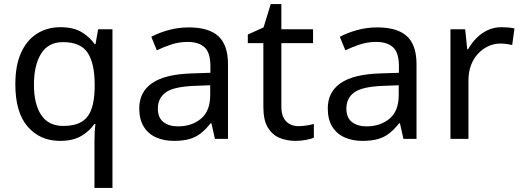

<svg xmlns="http://www.w3.org/2000/svg" viewBox="-20 -679 2551 939"><path d="M442 11Q442 -7 443 -31Q444 -55 447 -72H441Q418 -38 377.5 -14Q337 10 273 10Q176 10 115.5 -59.5Q55 -129 55 -267Q55 -359 83 -421Q111 -483 161 -514.5Q211 -546 276 -546Q339 -546 379 -522Q419 -498 443 -463H447L460 -536H530V240H442ZM290 -63Q345 -63 378.5 -83Q412 -103 427 -144.5Q442 -186 443 -248V-266Q443 -368 409 -420.5Q375 -473 288 -473Q216 -473 181 -416.5Q146 -360 146 -265Q146 -170 181.5 -116.5Q217 -63 290 -63Z M903 -545Q1001 -545 1048 -502Q1095 -459 1095 -365V0H1031L1014 -76H1010Q987 -47 962.5 -27.5Q938 -8 906.5 1Q875 10 830 10Q782 10 743.5 -7Q705 -24 683 -59.5Q661 -95 661 -149Q661 -229 724 -272.5Q787 -316 918 -320L1009 -323V-355Q1009 -422 980 -448Q951 -474 898 -474Q856 -474 818 -461.5Q780 -449 747 -433L720 -499Q755 -518 803 -531.5Q851 -545 903 -545ZM929 -259Q829 -255 790.5 -227Q752 -199 752 -148Q752 -103 779.5 -82Q807 -61 850 -61Q918 -61 963 -98.5Q1008 -136 1008 -214V-262Z M1440 -62Q1460 -62 1481 -65.5Q1502 -69 1515 -73V-6Q1501 1 1475 5.5Q1449 10 1425 10Q1383 10 1347.5 -4.5Q1312 -19 1290 -55Q1268 -91 1268 -156V-468H1192V-510L1269 -545L1304 -659H1356V-536H1511V-468H1356V-158Q1356 -109 1379.5 -85.5Q1403 -62 1440 -62Z M1825 -545Q1923 -545 1970 -502Q2017 -459 2017 -365V0H1953L1936 -76H1932Q1909 -47 1884.5 -27.5Q1860 -8 1828.5 1Q1797 10 1752 10Q1704 10 1665.5 -7Q1627 -24 1605 -59.5Q1583 -95 1583 -149Q1583 -229 1646 -272.5Q1709 -316 1840 -320L1931 -323V-355Q1931 -422 1902 -448Q1873 -474 1820 -474Q1778 -474 1740 -461.5Q1702 -449 1669 -433L1642 -499Q1677 -518 1725 -531.5Q1773 -545 1825 -545ZM1851 -259Q1751 -255 1712.5 -227Q1674 -199 1674 -148Q1674 -103 1701.5 -82Q1729 -61 1772 -61Q1840 -61 1885 -98.5Q1930 -136 1930 -214V-262Z M2433 -546Q2448 -546 2465.5 -544.5Q2483 -543 2496 -540L2485 -459Q2472 -462 2456.5 -464Q2441 -466 2427 -466Q2396 -466 2368 -453Q2340 -440 2318 -416.5Q2296 -393 2283.5 -360Q2271 -327 2271 -286V0H2183V-536H2255L2265 -438H2269Q2286 -468 2310 -492.5Q2334 -517 2365 -531.5Q2396 -546 2433 -546Z"/></svg>

Font: ugurmukhi15
Style: Book
Weight: 400
Designer: Jelle Bosma - Monotype Design Team
Foundry: Monotype Imaging Inc.
Version: Version 2.003